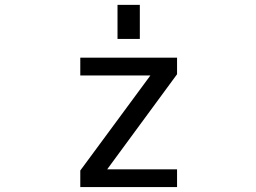

<svg xmlns="http://www.w3.org/2000/svg" viewBox="-20 -759 1040 781"><path d="M458 -600.6V-739.3H548.8V-600.6ZM306.6 -524.4H700.2V-457L416 -70.3H700.2V2H306.6V-65.4L591.8 -452.1H306.6Z"/></svg>

Font: Gen Shin Gothic Monospace Regular
Style: Regular
Weight: 400
Designer: [Source Han Sans]
Ryoko NISHIZUKA  (kana & ideographs); Paul D. Hunt (Latin, Greek & Cyrillic); Wenlong ZHANG  (bopomofo
Version: Version 1.002.20150607